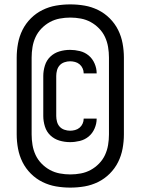

<svg xmlns="http://www.w3.org/2000/svg" viewBox="-20 -777 640 874"><path d="M300 77Q267 77 235 71.5Q203 66 173.5 51.5Q144 37 120.5 13.5Q97 -10 82.5 -39Q68 -68 62 -100.5Q56 -133 56 -165V-515Q56 -547 62 -579.5Q68 -612 82.5 -641Q97 -670 120.5 -693.5Q144 -717 173.5 -731.5Q203 -746 235 -751.5Q267 -757 300 -757Q333 -757 365 -751.5Q397 -746 426.5 -731.5Q456 -717 479.5 -693.5Q503 -670 517.5 -641Q532 -612 538 -579.5Q544 -547 544 -515V-165Q544 -133 538 -100.5Q532 -68 517.5 -39Q503 -10 479.5 13.5Q456 37 426.5 51.5Q397 66 365 71.5Q333 77 300 77ZM300 17Q324 17 348 12.5Q372 8 393 -3.5Q414 -15 431 -32.5Q448 -50 458 -71.5Q468 -93 472 -117Q476 -141 476 -165V-515Q476 -539 472 -563Q468 -587 458 -608.5Q448 -630 431 -647.5Q414 -665 393 -676.5Q372 -688 348 -692.5Q324 -697 300 -697Q276 -697 252 -692.5Q228 -688 207 -676.5Q186 -665 169 -647.5Q152 -630 142 -608.5Q132 -587 128 -563Q124 -539 124 -515V-165Q124 -141 128 -117Q132 -93 142 -71.5Q152 -50 169 -32.5Q186 -15 207 -3.5Q228 8 252 12.5Q276 17 300 17ZM299 -130Q274 -130 250.5 -137Q227 -144 209.5 -160.5Q192 -177 184.5 -201Q177 -225 177 -249V-431Q177 -455 184.5 -479Q192 -503 209.5 -519.5Q227 -536 250.5 -543Q274 -550 299 -550Q321 -550 343.5 -544.5Q366 -539 383.5 -524.5Q401 -510 410.5 -488Q420 -466 420 -444Q420 -444 420 -443.5Q420 -443 420 -443H361Q361 -443 361 -443Q361 -443 361 -443Q361 -455 356 -466Q351 -477 342 -484.5Q333 -492 321.5 -495Q310 -498 299 -498Q286 -498 273 -493.5Q260 -489 251.5 -479.5Q243 -470 239.5 -457Q236 -444 236 -431V-249Q236 -236 239.5 -223Q243 -210 251.5 -200.5Q260 -191 273 -186.5Q286 -182 299 -182Q310 -182 321.5 -185Q333 -188 342 -195.5Q351 -203 356 -214Q361 -225 361 -237Q361 -237 361 -237Q361 -237 361 -237H420Q420 -237 420 -236.5Q420 -236 420 -236Q420 -214 410.5 -192Q401 -170 383.5 -155.5Q366 -141 343.5 -135.5Q321 -130 299 -130Z"/></svg>

Font: Iosevka SS04 Extended
Style: Regular
Weight: 400
Width: 7
Monospace: yes
Designer: Belleve Invis
Foundry: Belleve Invis
Version: Version 19.0.0; ttfautohint (v1.8.4)